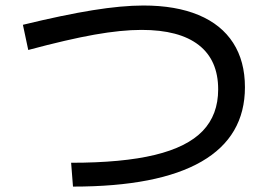

<svg xmlns="http://www.w3.org/2000/svg" viewBox="-20 -692 978 700"><path d="M775.4 -366.2Q775.4 -472.7 704.6 -527.8Q633.8 -583 496.1 -583Q422.4 -583 324.5 -565.7Q226.6 -548.3 83 -509.8L63.5 -601.6Q211.9 -637.7 318.1 -654.8Q424.3 -671.9 502.9 -671.9Q621.1 -671.9 704.1 -637.2Q787.1 -602.5 830.1 -535.6Q873 -468.8 873 -374Q873 -194.3 714.8 -103Q556.6 -11.7 246.1 -11.7L239.3 -98.6Q426.3 -98.6 544.4 -127.2Q662.6 -155.8 719 -214.6Q775.4 -273.4 775.4 -366.2Z"/></svg>

Font: Pretendard Medium
Style: Regular
Weight: 500
Designer: Base glyphs from Inter by Rasmus Andersson; Hangeul glyphs from Noto Sans CJK(Source Han Sans) by Jang Soo-young and Kan
Foundry: Kil Hyung-jin
Version: Version 1.309